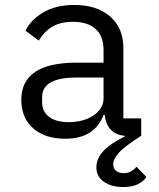

<svg xmlns="http://www.w3.org/2000/svg" viewBox="-20 -548 640 775"><path d="M550 0Q481 44 459 69.5Q437 95 437 114Q437 133 449 142Q461 151 479 151Q510 151 531 125L571 166Q560 184 536.5 195.5Q513 207 478 207Q430 207 399.5 186Q369 165 369 127Q369 92 398 61Q427 30 484 3L483 0Q447 -3 426.5 -25.5Q406 -48 403 -84H398Q381 -38 342.5 -13Q304 12 243 12Q162 12 114 -30Q66 -72 66 -145Q66 -295 288 -295H398V-346Q398 -402 366 -431Q334 -460 274 -460Q225 -460 191.5 -440.5Q158 -421 137 -384L83 -424Q104 -468 155 -498Q206 -528 280 -528Q371 -528 424.5 -481.5Q478 -435 478 -354V-70H550ZM288 -235Q218 -235 184 -215Q150 -195 150 -157V-136Q150 -97 178.5 -76Q207 -55 257 -55Q318 -55 358 -82.5Q398 -110 398 -150V-235Z"/></svg>

Font: iA Writer Mono V
Style: Regular
Weight: 400
Designer: Mike Abbink, Paul van der Laan, Pieter van Rosmalen
Foundry: Bold Monday
Version: Version 2.000